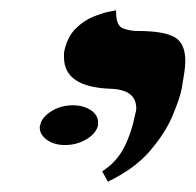

<svg xmlns="http://www.w3.org/2000/svg" viewBox="-20 -582 379 372"><path d="M58 -340Q61 -355 79.5 -366.5Q98 -378 121 -378Q142 -378 156 -368.5Q170 -359 170 -345V-340Q167 -324 148 -312.5Q129 -301 106 -301Q85 -301 71 -311Q57 -321 57 -335Q57 -338 58 -340ZM189 -230 178 -250Q206 -268 220.5 -296.5Q235 -325 242 -361Q243 -364 243.5 -366.5Q244 -369 244 -372Q244 -408 195 -410Q104 -413 104 -471Q104 -475 104 -478Q104 -481 105 -485Q111 -511 126.5 -526.5Q142 -542 160.5 -549.5Q179 -557 192 -559.5Q205 -562 205 -562V-558Q205 -532 218.5 -527Q232 -522 246 -522Q296 -522 317.5 -510.5Q339 -499 339 -464Q339 -454 337 -440.5Q335 -427 332 -410Q328 -390 314 -357Q300 -324 270.5 -289.5Q241 -255 189 -230Z"/></svg>

Font: Libertinus Serif Semibold Italic
Style: Regular
Weight: 600
Italic angle: -11.5°
Designer: Philipp H. Poll, Khaled Hosny
Foundry: Caleb Maclennan
Version: Version 7.051;RELEASE